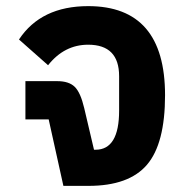

<svg xmlns="http://www.w3.org/2000/svg" viewBox="-20 -607 605 627"><path d="M268 -587Q519 -587 519 -296Q519 -138 460 -69Q401 0 269 0H187L139 -217H63V-342H167Q205 -342 224 -323.5Q243 -305 255 -254L287 -118H292Q369 -118 369 -246V-358Q369 -461 268 -461Q190 -461 137 -394L42 -478Q114 -587 268 -587Z"/></svg>

Font: Anuphan
Style: Bold
Weight: 700
Designer: Mike Abbink, Paul van der Laan, Pieter van Rosmalen, Mint Tantisuwanna
Foundry: Bold Monday; Cadson Demak
Version: Version 3.002;hotconv 1.0.109;makeotfexe 2.5.65596